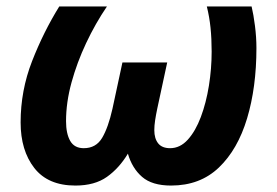

<svg xmlns="http://www.w3.org/2000/svg" viewBox="-20 -566 860 596"><path d="M214 10Q129 10 86.5 -44.5Q44 -99 44 -186Q44 -285 79.5 -376Q115 -467 164 -546H312Q276 -493 247.5 -432.5Q219 -372 202 -310Q185 -248 185 -190Q185 -151 198 -128.5Q211 -106 240 -106Q278 -106 297 -138Q316 -170 329 -228L360 -372H499L468 -228Q464 -209 461.5 -192.5Q459 -176 459 -162Q459 -136 471 -121Q483 -106 508 -106Q539 -106 563 -132.5Q587 -159 603.5 -203Q620 -247 628.5 -300Q637 -353 637 -406Q637 -446 633.5 -480Q630 -514 622 -546H761Q767 -521 771.5 -485.5Q776 -450 776 -417Q776 -295 747 -198.5Q718 -102 659.5 -46Q601 10 511 10Q452 10 421 -17Q390 -44 377 -89Q350 -44 312 -17Q274 10 214 10Z"/></svg>

Font: Noto IKEA Latin
Style: Bold Italic
Weight: 700
Italic angle: -12°
Designer: Monotype Design Team
Foundry: Monotype Imaging Inc.
Version: Version 1.0